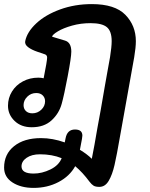

<svg xmlns="http://www.w3.org/2000/svg" viewBox="-30 -614 733 937"><path d="M633 -413Q633 -383 625 -335L563 11L556 50Q540 143 529 191Q518 239 500.5 268.5Q483 298 455 298Q436 298 426.5 292Q417 286 407 273Q373 227 337 197Q310 246 255.5 274.5Q201 303 134 303Q72 303 31 276.5Q-10 250 -10 204Q-10 138 39 99Q88 60 170 60Q227 60 286 81L290 61Q298 18 336 18Q372 18 372 48Q372 52 370 64L360 117Q396 139 418 161Q430 102 446 7Q459 -60 481 -190Q487 -221 493 -257.5Q499 -294 507 -335Q515 -386 515 -413Q515 -462 491.5 -481.5Q468 -501 412 -501Q364 -501 321.5 -489Q279 -477 252.5 -461Q226 -445 224 -435L287 -416Q318 -407 318 -362Q318 -335 300.5 -242.5Q283 -150 271 -107Q258 -60 221.5 -26.5Q185 7 125 7Q73 7 41 -24Q9 -55 9 -98Q9 -136 28.5 -167.5Q48 -199 82 -217Q116 -235 157 -235Q171 -235 183 -232Q200 -317 200 -333Q200 -345 189 -349Q183 -351 153.5 -361Q124 -371 107 -384Q90 -397 93 -413Q102 -458 147 -500Q192 -542 263.5 -568Q335 -594 418 -594Q531 -594 582 -541.5Q633 -489 633 -413ZM190 -120Q190 -137 178.5 -148.5Q167 -160 147 -160Q121 -160 103 -142Q85 -124 85 -101Q85 -83 96.5 -72Q108 -61 128 -61Q153 -61 171.5 -78.5Q190 -96 190 -120ZM271 158Q224 139 165 139Q125 139 100 156Q75 173 75 198Q75 233 134 233Q175 233 216 213Q257 193 271 158Z"/></svg>

Font: Mali SemiBold
Style: Italic
Weight: 600
Italic angle: -10°
Version: Version 1.000; ttfautohint (v1.6)